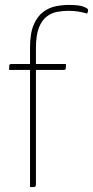

<svg xmlns="http://www.w3.org/2000/svg" viewBox="-20 -760 378 780"><path d="M102 0V-476H17Q17 -487 17.5 -492Q18 -497 20 -498.5Q22 -500 27 -500H102V-567Q102 -625 117 -659.5Q132 -694 155.5 -711.5Q179 -729 206.5 -734.5Q234 -740 259 -740Q303 -740 320.5 -732.5Q338 -725 338 -720Q338 -716 337 -712.5Q336 -709 334 -705Q316 -710 298.5 -713Q281 -716 257 -716Q236 -716 213 -712Q190 -708 170 -693Q150 -678 138 -647.5Q126 -617 126 -563V-500H248Q248 -489 247.5 -484Q247 -479 245 -477.5Q243 -476 238 -476H126V-10Q126 -5 123.5 -2.5Q121 0 116 0Z"/></svg>

Font: Yanone Kaffeesatz ExtraLight
Style: Regular
Weight: 200
Designer: Yanone (Cyrillic: Daniel Pouzeot, Huerta Tipografica, and Cyreal)
Foundry: Yanone
Version: Version 2.003